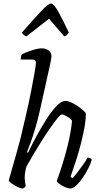

<svg xmlns="http://www.w3.org/2000/svg" viewBox="-20 -1076 574 1096"><path d="M110 0Q99 0 81 -8.5Q63 -17 47.5 -28Q32 -39 30 -46Q35 -66 47 -106.5Q59 -147 72.5 -195.5Q86 -244 97 -286Q112 -348 128 -417.5Q144 -487 156.5 -550Q169 -613 177 -658.5Q185 -704 185 -719Q185 -736 163 -736H98Q98 -743 100 -753Q102 -763 105 -767Q132 -779 164.5 -789.5Q197 -800 218 -800Q240 -800 257 -788.5Q274 -777 274 -754Q274 -744 262 -690L208 -447Q196 -393 181.5 -344.5Q167 -296 154 -260Q141 -224 134 -208L140 -204Q160 -246 187.5 -297Q215 -348 244.5 -394.5Q274 -441 302.5 -470.5Q331 -500 353 -500Q367 -500 386 -491.5Q405 -483 423.5 -470.5Q442 -458 455 -446Q468 -434 470 -428Q470 -391 461.5 -345Q453 -299 441 -252.5Q429 -206 416 -166Q403 -126 393.5 -99Q384 -72 383 -66L394 -59Q404 -69 420 -89.5Q436 -110 452.5 -133.5Q469 -157 480 -176Q498 -176 504 -164Q498 -143 484 -115Q470 -87 452 -61Q434 -35 415.5 -17.5Q397 0 382 0Q370 0 352.5 -7.5Q335 -15 320.5 -25Q306 -35 304 -43Q308 -53 320.5 -89.5Q333 -126 348 -177Q363 -228 375 -283Q387 -338 391 -387Q381 -401 361 -412Q341 -423 334 -423Q326 -423 308 -401Q290 -379 266 -344.5Q242 -310 216.5 -269.5Q191 -229 168.5 -191Q146 -153 131 -125Q121 -91 121 -61Q121 -39 127 -14Q125 -11 121 -7Q117 -3 110 0ZM130 -868Q120 -873 113.5 -878.5Q107 -884 105 -890Q173 -968 214.5 -1012Q256 -1056 271 -1056Q286 -1056 311.5 -1011.5Q337 -967 373 -890Q369 -885 363.5 -878Q358 -871 347 -868L260 -969Z"/></svg>

Font: Texturina Light
Style: Italic
Weight: 300
Italic angle: -11°
Designer: Guillermo Torres Carreño
Foundry: Omnibus-Type
Version: Version 1.002; ttfautohint (v1.8.3)